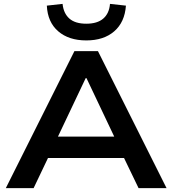

<svg xmlns="http://www.w3.org/2000/svg" viewBox="-20 -968 887 988"><path d="M10 0 363 -705H484L837 0H693L598 -197L660 -155H186L247 -197L153 0ZM421 -566 263 -233 232 -265H613L583 -233L425 -566ZM424 -760Q334 -760 279.5 -807Q225 -854 221 -939L302 -948Q307 -899 337 -872.5Q367 -846 424 -846Q481 -846 511.5 -872.5Q542 -899 546 -948L628 -939Q622 -854 568 -807Q514 -760 424 -760Z"/></svg>

Font: Nunito Sans 10pt SemiExpanded
Style: Bold
Weight: 700
Width: 6
Designer: Vernon Adams
Foundry: Vernon Adams
Version: Version 3.101;gftools[0.9.27]